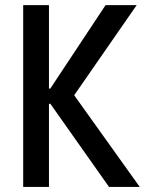

<svg xmlns="http://www.w3.org/2000/svg" viewBox="-20 -740 590 760"><path d="M71.8 0V-719.7H173.8V-389.2H201.2L166 -369.6L397.9 -719.7H521L252.9 -333V-392.1L533.2 0H411.6L166 -348.1L201.2 -329.1H173.8V0Z"/></svg>

Font: Reddit Sans Condensed Medium
Style: Regular
Weight: 500
Designer: Stephen Hutchings
Foundry: Reddit
Version: Version 1.014